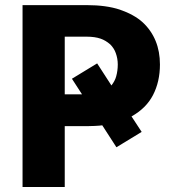

<svg xmlns="http://www.w3.org/2000/svg" viewBox="-20 -749 676 769"><path d="M369.1 -495.1 426.3 -406.7Q440.4 -424.8 445.3 -442.9Q451.7 -465.8 451.7 -490.7Q451.7 -514.2 443.8 -536.1Q437 -555.7 421.4 -571.3Q402.8 -587.4 382.8 -594.2Q359.9 -602.1 327.6 -602.1H239.3V-371.1H308.6L268.1 -433.6ZM70.3 -728.5H327.6Q405.3 -728.5 460 -710.4Q516.6 -690.9 550.8 -660.2Q585.9 -627.9 603.5 -584.5Q620.6 -542.5 620.6 -490.7Q620.6 -421.9 592.8 -368.2Q565.4 -315.4 506.8 -282.7L547.4 -220.7L446.3 -159.2L389.6 -247.1Q380.4 -245.6 359.4 -244.6Q337.9 -243.7 327.6 -243.7H239.3V0H70.3Z"/></svg>

Font: Lato-ExtraBold
Style: Regular
Weight: 500
Designer: Lukasz Dziedzic with Adam Twardoch and Botio Nikoltchev
Foundry: tyPoland Lukasz Dziedzic
Version: ""